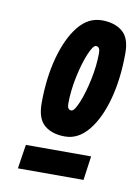

<svg xmlns="http://www.w3.org/2000/svg" viewBox="-58 -727 369 510"><g transform="rotate(10 126.5 -472.0)"><path d="M177 -685Q211 -685 232 -668Q253 -651 253 -610Q253 -541 238 -485.5Q223 -430 196 -397Q169 -364 133 -364Q98 -364 77.5 -381.5Q57 -399 57 -440Q57 -508 72 -563.5Q87 -619 113.5 -652Q140 -685 177 -685ZM173 -615Q165 -615 154 -588.5Q143 -562 135 -524Q127 -486 127 -451Q127 -435 138 -435Q146 -435 157 -461.5Q168 -488 176 -526Q184 -564 184 -598Q184 -615 173 -615ZM25 -259 35 -324H211L202 -259Z"/></g></svg>

Font: Georama ExtraCondensed
Style: Bold Italic
Weight: 700
Width: 2
Italic angle: -9°
Designer: Jean-Baptiste Levee
Foundry: Production Type
Version: Version 1.000